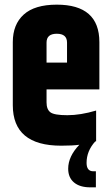

<svg xmlns="http://www.w3.org/2000/svg" viewBox="-20 -620 472 825"><path d="M35 -168V-439Q35 -515 82 -557.5Q129 -600 224 -600Q407 -600 407 -439V-236H180V-180Q180 -150 196.5 -137.5Q213 -125 269.5 -125Q326 -125 393 -145V-13L389 -12Q352 29 352 80Q352 116 381 116H392V185H368Q323 185 298 164Q273 143 273 105Q273 52 321 2Q293 6 243 6Q35 6 35 -168ZM180 -351H268V-437Q268 -475 224 -475Q180 -475 180 -437Z"/></svg>

Font: Khand
Style: Bold
Weight: 700
Designer: Devanagari: Sanchit Sawaria, Jyotish Sonowal; Latin: Satya Rajpurohit
Foundry: Indian Type Foundry
Version: Version 1.101;PS 1.0;hotconv 1.0.78;makeotf.lib2.5.61930; tt